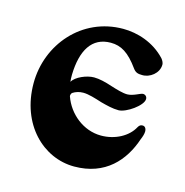

<svg xmlns="http://www.w3.org/2000/svg" viewBox="-75 -504 567 589"><g transform="rotate(15 208.5 -209.5)"><path d="M210 14C309 14 362 -48 386 -120C390 -129 393 -139 393 -146C393 -156 388 -162 381 -162C375 -162 371 -160 367 -153C350 -121 310 -99 265 -99C209 -99 160 -139 142 -191C141 -195 144 -202 147 -203C155 -208 166 -212 179 -212C196 -212 218 -205 240 -198C259 -193 278 -188 297 -188C321 -188 370 -222 370 -243C370 -251 364 -256 357 -256C349 -256 329 -242 310 -242C296 -242 276 -248 257 -254C236 -261 216 -266 199 -266C176 -266 142 -252 132 -234C131 -239 131 -249 131 -257C133 -334 161 -382 221 -382C254 -382 279 -367 310 -324C318 -313 326 -311 339 -311C363 -310 391 -330 391 -358C391 -363 388 -370 383 -376C345 -417 292 -433 247 -433C116 -433 24 -324 24 -201C24 -70 112 14 210 14Z"/></g></svg>

Font: EB Garamond
Style: Bold
Weight: 700
Designer: Georg Duffner and Octavio Pardo
Foundry: Georg Duffner
Version: Version 1.000;PS 001.000;hotconv 1.0.88;makeotf.lib2.5.64775